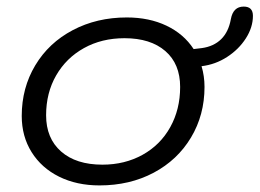

<svg xmlns="http://www.w3.org/2000/svg" viewBox="-20 -553 788 583"><path d="M592 -352Q601 -322 601 -289Q601 -204 560 -135.5Q519 -67 446.5 -28.5Q374 10 282 10Q213 10 159.5 -16.5Q106 -43 76 -91Q46 -139 46 -201Q46 -286 87 -354.5Q128 -423 201 -461.5Q274 -500 365 -500Q433 -500 485.5 -475Q538 -450 568 -404L593 -407Q629 -412 651.5 -434Q674 -456 681 -495Q688 -533 720 -533Q748 -533 748 -505Q748 -470 726.5 -436.5Q705 -403 669.5 -380Q634 -357 592 -352ZM527 -289Q527 -359 482 -398Q437 -437 358 -437Q289 -437 235 -407Q181 -377 150.5 -324Q120 -271 120 -203Q120 -133 165.5 -93Q211 -53 291 -53Q359 -53 413 -83Q467 -113 497 -167Q527 -221 527 -289Z"/></svg>

Font: Kodchasan
Style: Italic
Weight: 400
Italic angle: -10°
Version: Version 1.000; ttfautohint (v1.6)